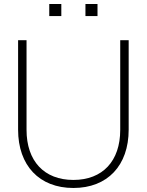

<svg xmlns="http://www.w3.org/2000/svg" viewBox="-20 -920 730 955"><path d="M405 -840H465V-900H405ZM225 -840H285V-900H225ZM345 15C514.5 15 620 -96.5 620 -275V-720H578V-274C578 -119 490.5 -25 345 -25C199.5 -25 112 -119 112 -274V-720H70V-275C70 -96.5 175.5 15 345 15Z"/></svg>

Font: Vela Sans ExtLt
Style: Regular
Weight: 200
Designer: Principal design: Mikhail Sharanda - project Manrope.
Design modification: Ravid Balaliev
Foundry: Mikhail Sharanda
Version: Version 1.001